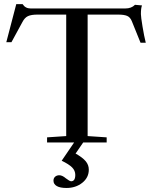

<svg xmlns="http://www.w3.org/2000/svg" viewBox="-20 -705 754 950"><path d="M212.9 0V-25.4L307.6 -31.7V-632.8H165.5Q134.8 -632.8 118.4 -625.2Q102.1 -617.7 90.8 -595.7L36.6 -496.1H11.2L60.5 -684.6H91.8Q105.5 -663.1 131.3 -663.1H599.6Q630.4 -663.1 647.9 -681.2L682.6 -678.2Q677.2 -665.5 677.2 -635.3Q677.2 -622.1 685.1 -574.2Q692.9 -526.4 701.2 -493.7H675.3L632.3 -600.1Q624.5 -619.6 609.4 -626.2Q594.2 -632.8 564.5 -632.8H413.6V-31.7L507.8 -25.4V0H391.6L354 54.7Q389.2 74.7 404.3 93Q419.4 111.3 419.4 134.3Q419.4 173.8 387 199.5Q354.5 225.1 309.1 225.1Q277.3 225.1 261 215.6Q244.6 206.1 244.6 189Q244.6 176.3 252.9 169.2Q261.2 162.1 273.4 162.1Q288.1 162.1 305.7 177.2Q324.7 191.9 332 191.9Q352.5 191.9 352.5 160.2Q352.5 139.2 336.7 123.3Q320.8 107.4 285.2 90.3L346.7 0Z"/></svg>

Font: Elstob 18pt Medium
Style: Regular
Weight: 500
Designer: Peter S. Baker
Version: Version 1.015